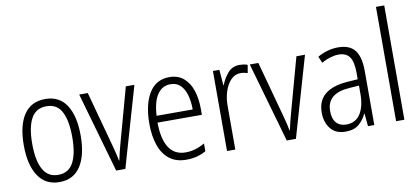

<svg xmlns="http://www.w3.org/2000/svg" viewBox="-70 -1003 2744 1257"><g transform="rotate(-10 1302.0 -375.0)"><path d="M426 -267Q426 -136 378.5 -63Q331 10 237 10Q145 10 96.5 -63.5Q48 -137 48 -267Q48 -399 96 -470.5Q144 -542 238 -542Q332 -542 379 -469Q426 -396 426 -267ZM104 -267Q104 -157 136.5 -97.5Q169 -38 237 -38Q306 -38 338 -96.5Q370 -155 370 -267Q370 -373 339.5 -433.5Q309 -494 238 -494Q168 -494 136 -435.5Q104 -377 104 -267Z M615 0 463 -532H520L615 -183Q623 -153 631 -122.5Q639 -92 644 -62H647Q652 -86 659 -115.5Q666 -145 675 -176L773 -532H830L676 0Z M1063 -542Q1121 -542 1158.5 -509.5Q1196 -477 1213.5 -422.5Q1231 -368 1231 -303V-262H936Q937 -152 974 -95Q1011 -38 1085 -38Q1149 -38 1212 -75V-23Q1183 -7 1151 1.5Q1119 10 1081 10Q1013 10 969 -24Q925 -58 903.5 -120Q882 -182 882 -264Q882 -391 928 -466.5Q974 -542 1063 -542ZM1063 -495Q1008 -495 975.5 -448Q943 -401 938 -307H1178Q1178 -359 1166 -402Q1154 -445 1128.5 -470Q1103 -495 1063 -495Z M1530 -541Q1543 -541 1557 -539Q1571 -537 1583 -532L1574 -479Q1564 -482 1552 -484.5Q1540 -487 1527 -487Q1490 -487 1462.5 -458.5Q1435 -430 1420.5 -383.5Q1406 -337 1407 -282V0H1352V-532H1395L1403 -429H1406Q1422 -472 1452 -506.5Q1482 -541 1530 -541Z M1749 0 1597 -532H1654L1749 -183Q1757 -153 1765 -122.5Q1773 -92 1778 -62H1781Q1786 -86 1793 -115.5Q1800 -145 1809 -176L1907 -532H1964L1810 0Z M2186 -542Q2262 -542 2296.5 -497.5Q2331 -453 2331 -359V0H2289L2281 -85H2279Q2260 -44 2228 -17Q2196 10 2139 10Q2073 10 2039.5 -33Q2006 -76 2006 -139Q2006 -219 2057.5 -260.5Q2109 -302 2205 -309L2276 -314V-355Q2276 -431 2253 -463Q2230 -495 2181 -495Q2128 -495 2066 -461L2048 -504Q2079 -522 2114 -532Q2149 -542 2186 -542ZM2211 -267Q2062 -257 2062 -140Q2062 -88 2086 -61.5Q2110 -35 2152 -35Q2214 -35 2245.5 -84Q2277 -133 2277 -216V-272Z M2531 0H2476V-760H2531Z"/></g></svg>

Font: Noto Sans Sinhala UI Condensed Light
Style: Regular
Weight: 300
Width: 3
Designer: Jelle Bosma - Monotype Design Team
Foundry: Monotype Imaging Inc.
Version: Version 2.006; ttfautohint (v1.8.4.7-5d5b)